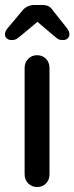

<svg xmlns="http://www.w3.org/2000/svg" viewBox="-35 -752 299 772"><path d="M164 -51Q164 -29 150 -14.5Q136 0 114 0Q93 0 78.5 -14.5Q64 -29 64 -51V-479Q64 -501 78.5 -515.5Q93 -530 114 -530Q136 -530 150 -515.5Q164 -501 164 -479ZM132 -678 52 -611Q41 -602 33.5 -596.5Q26 -591 11 -591Q0 -591 -7.5 -597.5Q-15 -604 -15 -613Q-15 -619 -13 -625Q-11 -631 -4 -639L53 -707Q72 -732 104 -732H134Q151 -732 161 -726.5Q171 -721 180 -707L234 -639Q240 -631 242 -625.5Q244 -620 244 -613Q244 -604 237 -597.5Q230 -591 219 -591Q203 -591 196 -596.5Q189 -602 177 -612L91 -685Z"/></svg>

Font: Quicksand Light SemiBold
Style: Regular
Weight: 600
Version: Version 3.004